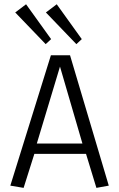

<svg xmlns="http://www.w3.org/2000/svg" viewBox="-20 -891 569 917"><path d="M92.8 6.3 29.3 -4.4 223.1 -627H314.5L499.5 -4.4L440.4 6.3L383.8 -179.2L412.1 -156.2H122.6L151.4 -179.2ZM149.4 -184.1 133.8 -205.6H395.5L379.9 -184.1L260.3 -594.2H272.9ZM344.7 -680.2 199.2 -831.5 251 -870.6 370.6 -704.1ZM198.2 -680.2 52.7 -831.5 104.5 -870.6 224.1 -704.1Z"/></svg>

Font: Anaheim
Style: Regular
Weight: 400
Designer: Vernon Adams
Foundry: Vernon Adams
Version: Version 2.001